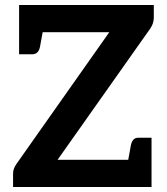

<svg xmlns="http://www.w3.org/2000/svg" viewBox="-20 -744 665 764"><path d="M32 0V-53Q32 -64 35.5 -73Q39 -82 45 -91L415 -616H56V-724H592V-674Q592 -652 579 -632L209 -108H583V0ZM486 -85 501 -167Q504 -181 511 -188.5Q518 -196 531 -196H583V-108ZM154 -639 139 -557Q136 -543 128.5 -535.5Q121 -528 108 -528H56V-616Z"/></svg>

Font: Aleo
Style: Bold
Weight: 700
Designer: Alessio Laiso
Foundry: Alessio Laiso
Version: Version 2.001;gftools[0.9.29]